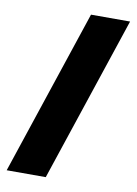

<svg xmlns="http://www.w3.org/2000/svg" viewBox="-92 -830 687 963"><g transform="rotate(10 251.0 -349.0)"><path d="M11 72 292 -770H491L210 72Z"/></g></svg>

Font: Exo Thin Black
Style: Regular
Weight: 900
Version: Version 2.000